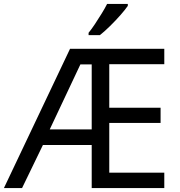

<svg xmlns="http://www.w3.org/2000/svg" viewBox="-21 -964 922 984"><path d="M821 0H449V-221H199L92 0H-1L338 -714H821V-635H539V-412H802V-334H539V-79H821ZM234 -301H449V-634H391ZM634 -944V-934Q622 -916 597 -887.5Q572 -859 543 -830.5Q514 -802 491 -784H433V-796Q448 -814 465.5 -840.5Q483 -867 500 -894.5Q517 -922 528 -944Z"/></svg>

Font: Noto IKEA Arabic
Style: Regular
Weight: 400
Designer: Monotype Design Team
Foundry: Monotype Imaging Inc.
Version: Version 1.200